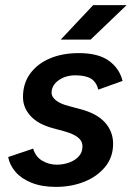

<svg xmlns="http://www.w3.org/2000/svg" viewBox="-20 -720 517 752"><path d="M199 12Q144 12 104 -4Q64 -20 41 -46.5Q18 -73 12 -105L110 -138Q119 -106 145.5 -90.5Q172 -75 202 -75Q227 -75 250 -83Q273 -91 288 -107Q303 -123 303 -146Q303 -168 285 -182Q267 -196 231 -206L187 -218Q130 -233 100 -265.5Q70 -298 70 -340Q70 -393 98 -431.5Q126 -470 175 -491Q224 -512 289 -512Q365 -512 406.5 -482Q448 -452 460 -403L365 -369Q357 -400 335.5 -412.5Q314 -425 275 -425Q237 -425 209.5 -405.5Q182 -386 182 -356Q182 -341 199 -327Q216 -313 252 -304L293 -293Q359 -276 391 -240.5Q423 -205 423 -157Q423 -104 391.5 -66Q360 -28 309.5 -8Q259 12 199 12ZM218 -565 345 -700H476L335 -565Z"/></svg>

Font: Figtree SemiBold
Style: Italic
Weight: 600
Italic angle: -9.5°
Foundry: Erik Kennedy
Version: Version 2.001;gftools[0.9.30]